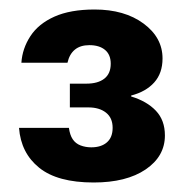

<svg xmlns="http://www.w3.org/2000/svg" viewBox="-20 -732 396 404"><path d="M177 -348Q101 -348 62.5 -379Q24 -410 20 -463H125Q127 -448 133 -439Q139 -430 149.5 -426Q160 -422 172 -422Q193 -422 205 -432.5Q217 -443 217 -463Q217 -484 203 -495Q189 -506 166 -506H127V-556H162Q186 -556 199.5 -566.5Q213 -577 213 -598Q213 -617 201 -627Q189 -637 168 -637Q149 -637 137.5 -627.5Q126 -618 122 -600H25Q27 -630 44 -656Q61 -682 94.5 -697Q128 -712 179 -712Q242 -712 282 -682.5Q322 -653 322 -609Q322 -578 304.5 -558.5Q287 -539 256 -531V-529Q289 -519 308 -499Q327 -479 327 -447Q327 -403 286.5 -375.5Q246 -348 177 -348Z"/></svg>

Font: DM Sans 18pt
Style: Bold
Weight: 700
Designer: Colophon Foundry, Jonny Pinhorn
Foundry: Colophon Foundry
Version: Version 4.004;gftools[0.9.30]